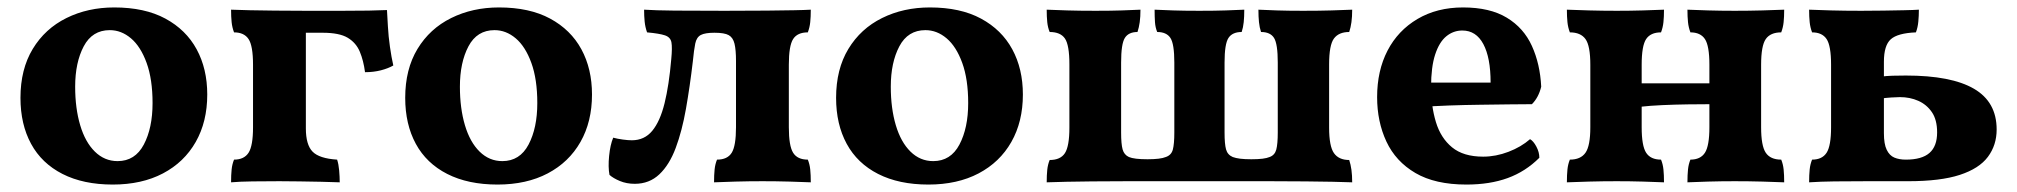

<svg xmlns="http://www.w3.org/2000/svg" viewBox="-20 -487 5421 516"><path d="M283 9Q204 9 148 -19.5Q92 -48 63.5 -100.5Q35 -153 35 -224Q35 -301 68 -355.5Q101 -410 158.5 -438.5Q216 -467 287 -467Q369 -467 424.5 -437Q480 -407 508.5 -354.5Q537 -302 537 -233Q537 -160 506 -105.5Q475 -51 418 -21Q361 9 283 9ZM296 -54Q343 -54 366.5 -98.5Q390 -143 390 -210Q390 -274 374 -318Q358 -362 332 -384Q306 -406 275 -406Q228 -406 205 -362.5Q182 -319 182 -254Q182 -196 195.5 -150.5Q209 -105 235 -79.5Q261 -54 296 -54Z M601 3Q601 -17 602.5 -31.5Q604 -46 609 -58Q636 -58 648 -76.5Q660 -95 660 -145V-313Q660 -364 648 -382Q636 -400 609 -400Q604 -413 602.5 -427.5Q601 -442 601 -461Q622 -460 651 -459.5Q680 -459 717.5 -458.5Q755 -458 802 -458V-142Q802 -98 820 -79.5Q838 -61 886 -58Q890 -46 891.5 -29Q893 -12 893 3Q871 2 842.5 1.5Q814 1 785 0.5Q756 0 731 0Q694 0 658.5 0.5Q623 1 601 3ZM961 -293Q957 -324 947 -348Q937 -372 914.5 -385.5Q892 -399 847 -399H771L795 -458Q857 -458 899.5 -458Q942 -458 970.5 -458.5Q999 -459 1020 -460Q1021 -443 1022.5 -416Q1024 -389 1028 -361Q1032 -333 1037 -311Q1023 -303 1003.5 -298Q984 -293 961 -293Z M1317 9Q1238 9 1182 -19.5Q1126 -48 1097.5 -100.5Q1069 -153 1069 -224Q1069 -301 1102 -355.5Q1135 -410 1192.5 -438.5Q1250 -467 1321 -467Q1403 -467 1458.5 -437Q1514 -407 1542.5 -354.5Q1571 -302 1571 -233Q1571 -160 1540 -105.5Q1509 -51 1452 -21Q1395 9 1317 9ZM1330 -54Q1377 -54 1400.5 -98.5Q1424 -143 1424 -210Q1424 -274 1408 -318Q1392 -362 1366 -384Q1340 -406 1309 -406Q1262 -406 1239 -362.5Q1216 -319 1216 -254Q1216 -196 1229.5 -150.5Q1243 -105 1269 -79.5Q1295 -54 1330 -54Z M1686 7Q1664 7 1646 -0.5Q1628 -8 1618 -17Q1614 -38 1617 -68Q1620 -98 1628 -117Q1639 -114 1653.5 -112Q1668 -110 1678 -110Q1712 -110 1733 -135.5Q1754 -161 1766 -209.5Q1778 -258 1784 -328Q1787 -359 1784.5 -373Q1782 -387 1767 -392Q1752 -397 1719 -400Q1714 -414 1712.5 -429Q1711 -444 1711 -461Q1741 -459 1793 -458.5Q1845 -458 1927 -458Q1996 -458 2041 -458.5Q2086 -459 2114 -459.5Q2142 -460 2159 -461Q2159 -442 2157.5 -427.5Q2156 -413 2151 -400Q2123 -400 2111.5 -382Q2100 -364 2100 -313V-145Q2100 -95 2111.5 -76.5Q2123 -58 2151 -58Q2156 -46 2157.5 -31.5Q2159 -17 2159 3Q2137 2 2101.5 1Q2066 0 2029 0Q1992 0 1957 1Q1922 2 1899 3Q1899 -17 1900.5 -31.5Q1902 -46 1907 -58Q1935 -58 1946.5 -76.5Q1958 -95 1958 -145V-323Q1958 -353 1954 -369.5Q1950 -386 1938.5 -392.5Q1927 -399 1900 -399Q1875 -399 1863.5 -393Q1852 -387 1848.5 -370Q1845 -353 1842 -322Q1834 -254 1823.5 -194.5Q1813 -135 1796 -89.5Q1779 -44 1752 -18.5Q1725 7 1686 7Z M2475 9Q2396 9 2340 -19.5Q2284 -48 2255.5 -100.5Q2227 -153 2227 -224Q2227 -301 2260 -355.5Q2293 -410 2350.5 -438.5Q2408 -467 2479 -467Q2561 -467 2616.5 -437Q2672 -407 2700.5 -354.5Q2729 -302 2729 -233Q2729 -160 2698 -105.5Q2667 -51 2610 -21Q2553 9 2475 9ZM2488 -54Q2535 -54 2558.5 -98.5Q2582 -143 2582 -210Q2582 -274 2566 -318Q2550 -362 2524 -384Q2498 -406 2467 -406Q2420 -406 2397 -362.5Q2374 -319 2374 -254Q2374 -196 2387.5 -150.5Q2401 -105 2427 -79.5Q2453 -54 2488 -54Z M2793 3Q2793 -16 2794.5 -30.5Q2796 -45 2801 -57Q2830 -57 2842 -75.5Q2854 -94 2854 -144V-314Q2854 -366 2842 -383.5Q2830 -401 2801 -401Q2796 -413 2794.5 -427.5Q2793 -442 2793 -461Q2816 -460 2848 -459Q2880 -458 2924 -458Q2967 -458 2995.5 -459Q3024 -460 3045 -461Q3045 -442 3043 -427.5Q3041 -413 3037 -401Q3013 -401 3003 -385Q2993 -369 2993 -319V-131Q2993 -100 2997 -85.5Q3001 -71 3014 -65Q3021 -62 3033.5 -60.5Q3046 -59 3064 -59Q3081 -59 3093.5 -60.5Q3106 -62 3113 -65Q3128 -70 3132 -85Q3136 -100 3136 -131V-319Q3136 -369 3125.5 -385Q3115 -401 3090 -401Q3085 -413 3084 -427.5Q3083 -442 3083 -461Q3104 -460 3132.5 -459Q3161 -458 3203 -458Q3246 -458 3274.5 -459Q3303 -460 3324 -461Q3324 -442 3322.5 -427.5Q3321 -413 3317 -401Q3292 -401 3281.5 -385Q3271 -369 3271 -319V-131Q3271 -100 3275 -85.5Q3279 -71 3293 -65Q3301 -62 3313 -60.5Q3325 -59 3343 -59Q3361 -59 3373 -60.5Q3385 -62 3392 -65Q3406 -70 3410 -85Q3414 -100 3414 -131V-319Q3414 -369 3404 -385Q3394 -401 3369 -401Q3365 -413 3363.5 -427.5Q3362 -442 3362 -461Q3383 -460 3411.5 -459Q3440 -458 3482 -458Q3527 -458 3559 -459Q3591 -460 3614 -461Q3614 -442 3612 -427.5Q3610 -413 3606 -401Q3578 -401 3565 -383.5Q3552 -366 3552 -314V-144Q3552 -94 3565 -75.5Q3578 -57 3606 -57Q3610 -45 3612 -30.5Q3614 -16 3614 3Q3591 2 3561 1.5Q3531 1 3489.5 0.5Q3448 0 3393 0H3009Q2954 0 2914.5 0.5Q2875 1 2846.5 1.5Q2818 2 2793 3Z M3921 9Q3837 9 3784 -22Q3731 -53 3706 -106.5Q3681 -160 3681 -226Q3681 -297 3709 -351Q3737 -405 3789.5 -436Q3842 -467 3912 -467Q3984 -467 4029.5 -439.5Q4075 -412 4097 -363.5Q4119 -315 4122 -254Q4115 -225 4097 -207Q4072 -207 4036 -206.5Q4000 -206 3958.5 -205.5Q3917 -205 3874.5 -203.5Q3832 -202 3794 -199V-265H3986Q3986 -332 3966.5 -368.5Q3947 -405 3910 -405Q3886 -405 3867 -389.5Q3848 -374 3837 -340.5Q3826 -307 3826 -253Q3826 -202 3839 -159Q3852 -116 3882.5 -91Q3913 -66 3966 -66Q4000 -66 4034 -79Q4068 -92 4092 -113Q4101 -108 4109 -93Q4117 -78 4117 -63Q4080 -26 4032 -8.5Q3984 9 3921 9Z M4515 3Q4515 -17 4516.5 -31.5Q4518 -46 4523 -58Q4550 -58 4562 -76.5Q4574 -95 4574 -145V-313Q4574 -364 4562 -382Q4550 -400 4523 -400Q4518 -413 4516.5 -427.5Q4515 -442 4515 -461Q4536 -460 4570.5 -459Q4605 -458 4642 -458Q4680 -458 4716.5 -459Q4753 -460 4775 -461Q4775 -442 4773.5 -427.5Q4772 -413 4767 -400Q4738 -400 4725.5 -382Q4713 -364 4713 -313V-145Q4713 -95 4725.5 -76.5Q4738 -58 4767 -58Q4772 -46 4773.5 -31.5Q4775 -17 4775 3Q4753 2 4716.5 1Q4680 0 4642 0Q4605 0 4570.5 1Q4536 2 4515 3ZM4191 3Q4191 -17 4192.5 -31.5Q4194 -46 4199 -58Q4228 -58 4241 -76.5Q4254 -95 4254 -145V-313Q4254 -364 4241 -382Q4228 -400 4199 -400Q4194 -413 4192.5 -427.5Q4191 -442 4191 -461Q4214 -460 4250.5 -459Q4287 -458 4325 -458Q4361 -458 4395.5 -459Q4430 -460 4452 -461Q4452 -442 4450.5 -427.5Q4449 -413 4444 -400Q4416 -400 4404 -382Q4392 -364 4392 -313V-145Q4392 -95 4404 -76.5Q4416 -58 4444 -58Q4449 -46 4450.5 -31.5Q4452 -17 4452 3Q4430 2 4395.5 1Q4361 0 4325 0Q4287 0 4250.5 1Q4214 2 4191 3ZM4388 -200V-263H4579V-207Q4550 -207 4515.5 -206.5Q4481 -206 4447.5 -204.5Q4414 -203 4388 -200Z M4842 3Q4842 -17 4843.5 -31.5Q4845 -46 4850 -58Q4877 -58 4889 -76.5Q4901 -95 4901 -145V-313Q4901 -364 4889 -382Q4877 -400 4850 -400Q4845 -413 4843.5 -427.5Q4842 -442 4842 -461Q4864 -460 4901 -459Q4938 -458 4982 -458Q5012 -458 5042 -458.5Q5072 -459 5097 -459.5Q5122 -460 5137 -461Q5137 -445 5135.5 -429Q5134 -413 5129 -400Q5080 -398 5061.5 -381.5Q5043 -365 5043 -321V-129Q5043 -100 5050.5 -84.5Q5058 -69 5071 -63.5Q5084 -58 5102 -58Q5145 -58 5165.5 -76Q5186 -94 5186 -131Q5186 -165 5172 -185.5Q5158 -206 5135.5 -216Q5113 -226 5086 -226Q5078 -226 5062.5 -225Q5047 -224 5034 -222V-281Q5050 -283 5066 -283.5Q5082 -284 5102 -284Q5224 -284 5285 -248.5Q5346 -213 5346 -139Q5346 -97 5322.5 -65.5Q5299 -34 5247 -17Q5195 0 5108 0Q5047 0 4997.5 0Q4948 0 4910 0.5Q4872 1 4842 3Z"/></svg>

Font: Vollkorn
Style: Bold
Weight: 700
Designer: Friedrich Althausen
Foundry: Friedrich Althausen
Version: Version 5.000